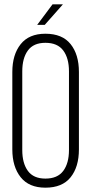

<svg xmlns="http://www.w3.org/2000/svg" viewBox="-20 -862 421 888"><path d="M223 -842H271L187 -747H152ZM190 -706Q268 -706 306.5 -658Q345 -610 345 -529V-171Q345 -90 306.5 -42Q268 6 190 6Q114 6 75.5 -42.5Q37 -91 37 -171V-529Q37 -609 75.5 -657.5Q114 -706 190 -706ZM190 -664Q135 -664 109 -628.5Q83 -593 83 -532V-168Q83 -107 109 -71.5Q135 -36 190 -36Q246 -36 272.5 -71.5Q299 -107 299 -168V-532Q299 -593 272.5 -628.5Q246 -664 190 -664Z"/></svg>

Font: TypoPRO Bebas Neue
Style: Regular
Weight: 400
Designer: Ryoichi Tsunekawa
Foundry: Ryoichi Tsunekawa
Version: Version 001.003